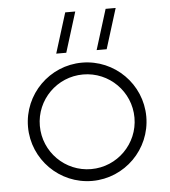

<svg xmlns="http://www.w3.org/2000/svg" viewBox="-54 -804 757 857"><g transform="rotate(-5 325.0 -375.0)"><path d="M325 -48C208 -48 113 -143 113 -260C113 -377 208 -472 325 -472C442 -472 537 -377 537 -260C537 -143 442 -48 325 -48ZM60 -260C60 -114 179 5 325 5C471 5 590 -114 590 -260C590 -406 471 -525 325 -525C179 -525 60 -406 60 -260ZM214 -575H259L315 -755H270ZM395 -575H440L496 -755H451Z"/></g></svg>

Font: Grotesk 01 Extrafine
Style: Bold
Weight: 400
Designer: Frank Adebiaye, contributions by Jérémy Landes, Ariel Martín Pérez
Foundry: Velvetyne Type Foundry
Version: Version 3.000;Glyphs 3.1.2 (3150)